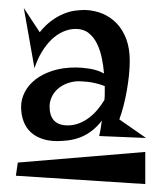

<svg xmlns="http://www.w3.org/2000/svg" viewBox="-20 -674 411 484"><path d="M307.1 -521Q307.1 -504.4 305.2 -485.1Q303.2 -465.8 299.8 -446.3Q296.4 -426.8 291.5 -407.7Q286.6 -388.7 280.8 -373L348.1 -326.2L230 -331.1Q232.4 -340.8 233.9 -350.6Q235.4 -360.4 236.8 -370.1Q218.3 -345.7 193.8 -333Q169.4 -320.3 137.2 -318.8Q110.8 -316.9 91.3 -322.5Q71.8 -328.1 58.8 -339.6Q45.9 -351.1 39.6 -367.7Q33.2 -384.3 33.2 -404.8Q33.2 -423.8 42.5 -441.9Q51.8 -460 69.3 -473.6Q86.9 -487.3 112.5 -495.6Q138.2 -503.9 170.9 -503.9Q185.1 -503.9 205.1 -501Q225.1 -498 242.2 -488.8Q240.7 -507.8 236.6 -527.8Q232.4 -547.9 224.4 -564.2Q216.3 -580.6 203.4 -590.8Q190.4 -601.1 170.9 -601.1Q154.3 -601.1 138.7 -594Q123 -586.9 109.6 -574Q96.2 -561 85.2 -542.7Q74.2 -524.4 66.9 -502L40 -653.8L80.1 -592.8Q94.7 -610.8 109.9 -621.8Q125 -632.8 139.6 -638.9Q154.3 -645 168.2 -647Q182.1 -648.9 194.8 -648.9Q218.8 -647.9 239.3 -639.2Q259.8 -630.4 274.9 -614.3Q290 -598.1 298.6 -574.7Q307.1 -551.3 307.1 -521ZM20 -231 24.9 -264.2 346.2 -291V-210ZM243.2 -421.9Q244.1 -430.2 244.1 -438.2Q244.1 -446.3 244.1 -454.1V-457Q232.9 -461.4 221.4 -464.1Q210 -466.8 200.4 -467.8Q190.9 -468.8 184.1 -469Q177.2 -469.2 174.8 -469.2Q157.2 -467.8 144 -461.7Q130.9 -455.6 122.3 -446.8Q113.8 -438 109.4 -427.2Q105 -416.5 105 -405.8Q105 -357.9 150.9 -357.9Q166 -357.9 179.7 -363.3Q193.4 -368.7 205.1 -377.7Q216.8 -386.7 226.3 -398.2Q235.8 -409.7 243.2 -421.9Z"/></svg>

Font: Risque
Style: Regular
Weight: 400
Designer: Astigmatic (AOETI)
Foundry: Astigmatic (AOETI)
Version: Version 1.000